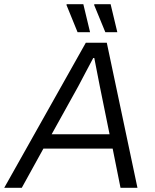

<svg xmlns="http://www.w3.org/2000/svg" viewBox="-46 -888 735 908"><path d="M320.8 -735.8 268.1 -865.2 270 -868.2H348.1L379.9 -735.8ZM452.1 -735.8 398.9 -865.2 400.9 -868.2H477.1L508.8 -735.8ZM-25.9 0 359.9 -686H459L604 0H523.9L486.8 -185.1H159.2L57.1 0ZM198.2 -252.9H472.2L425.8 -481Q407.7 -570.3 399.9 -613.8H395Q383.3 -591.8 356.9 -542Q330.6 -492.2 324.2 -480Z"/></svg>

Font: Archivo Light
Style: Italic
Weight: 300
Italic angle: -10°
Designer: Hector Gatti
Foundry: Omnibus-Type
Version: Version 2.001